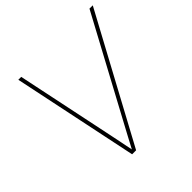

<svg xmlns="http://www.w3.org/2000/svg" viewBox="-187 -889 1049 1049"><g transform="rotate(-45 338.0 -364.0)"><path d="M252.4 0 100.6 -727.5H123L240.7 -164.1Q249 -125 256.8 -85.9Q264.6 -46.9 272.5 -7.8H263.7Q284.2 -46.9 305.2 -85.9Q326.2 -125 347.2 -164.1L650.4 -727.5H675.8L283.2 0Z"/></g></svg>

Font: Inter 20pt Thin
Style: Italic
Weight: 250
Italic angle: -9.3988°
Version: Version 4.001;git-66647c0bb